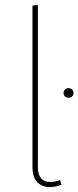

<svg xmlns="http://www.w3.org/2000/svg" viewBox="-20 -756 321 786"><path d="M113 -72V-733L135 -736V-73Q135 -11 186 -11Q207 -11 226 -19L232 0Q206 10 185 10Q152 10 132.5 -10.5Q113 -31 113 -72ZM281 -375Q281 -367 275.5 -361.5Q270 -356 260 -356Q251 -356 245.5 -361.5Q240 -367 240 -375Q240 -383 245.5 -389Q251 -395 260 -395Q270 -395 275.5 -389Q281 -383 281 -375Z"/></svg>

Font: Fira Sans Thin
Style: Regular
Weight: 100
Designer: bBox Type GmbH & Carrois Corporate GbR & Edenspiekermann AG
Foundry: bBox Type GmbH & Carrois Corporate GbR & Edenspiekermann AG
Version: Version 4.301